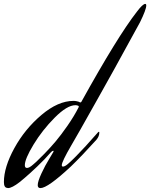

<svg xmlns="http://www.w3.org/2000/svg" viewBox="-35 -949 768 982"><path d="M134 -107Q140 -112 150.5 -121.5Q161 -131 191 -161.5Q221 -192 248.5 -224.5Q276 -257 309.5 -305Q343 -353 367 -400Q368 -402 368 -404L367 -407Q360 -411 351 -411Q308 -411 244.5 -347Q181 -283 136.5 -209.5Q92 -136 92 -104Q92 -90 103 -90Q115 -90 134 -107ZM355 -151Q397 -193 466 -272Q469 -275 471 -275Q473 -275 473 -271Q473 -252 458 -234Q384 -152 327 -97Q209 13 172 13Q158 13 158 -2Q158 -21 177 -62Q196 -103 216 -135L235 -167Q239 -172 239 -176Q239 -178 237 -178Q233 -178 226 -171Q195 -135 155 -97Q115 -59 90 -38L66 -18Q26 13 6 13L2 12Q-15 11 -15 -18Q-15 -94 38.5 -191.5Q92 -289 177 -361Q262 -433 341 -433Q349 -433 356 -431.5Q363 -430 366.5 -429Q370 -428 373 -426L376 -425Q378 -425 381 -428Q566 -762 665 -889Q695 -929 708 -929Q713 -929 713 -921Q713 -900 681 -835Q527 -553 465 -444Q354 -246 330 -206Q281 -122 281 -104Q281 -97 287 -97Q292 -97 298.5 -100.5Q305 -104 313 -111Q321 -118 327.5 -124Q334 -130 343 -139Q352 -148 355 -151Z"/></svg>

Font: Aguafina Script
Style: Regular
Weight: 400
Designer: Angel Koziupa and Alejandro Paul
Foundry: Angel Koziupa and Alejandro Paul
Version: Version 1.000